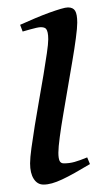

<svg xmlns="http://www.w3.org/2000/svg" viewBox="-20 -477 286 517"><path d="M222.2 -35.2Q199.2 -21.5 180.9 -11.2Q162.6 -1 147.5 6.1Q132.3 13.2 120.1 16.6Q107.9 20 97.2 20Q80.6 20 70.8 4.6Q61 -10.7 61 -37.1Q61 -51.8 64.7 -78.9Q68.4 -106 73.7 -138.9Q79.1 -171.9 85.4 -207.8Q91.8 -243.7 97.2 -276.1Q102.5 -308.6 106.2 -333.7Q109.9 -358.9 109.9 -371.1Q109.9 -382.3 108.4 -388.9Q106.9 -395.5 104.5 -398.7Q102.1 -401.9 98.1 -402.8Q94.2 -403.8 89.8 -403.8Q85.9 -403.8 77.9 -402.1Q69.8 -400.4 61.5 -397.9Q52.2 -395.5 41 -392.1L34.2 -410.2Q54.7 -419.4 75 -428Q95.2 -436.5 112.8 -442.9Q130.4 -449.2 143.6 -453.1Q156.7 -457 163.1 -457Q176.8 -457 182.4 -447.8Q188 -438.5 188 -416Q188 -401.9 184.3 -374.3Q180.7 -346.7 174.8 -312.5Q168.9 -278.3 162.6 -241Q156.2 -203.6 150.4 -169.4Q144.5 -135.3 140.9 -107.7Q137.2 -80.1 137.2 -65.9Q137.2 -50.8 140.4 -43.9Q143.6 -37.1 151.9 -37.1Q167 -37.1 180.9 -41Q194.8 -44.9 214.8 -53.2Z"/></svg>

Font: Gentium Plus Eur
Style: Italic
Weight: 400
Italic angle: -8°
Designer: J. Victor Gaultney, Annie Olsen, Iska Routamaa, Becca Hirsbrunner
Foundry: SIL International
Version: Version 5.000